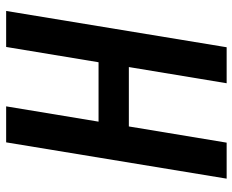

<svg xmlns="http://www.w3.org/2000/svg" viewBox="-88 -688 775 640"><g transform="rotate(-90 300.0 -367.5)"><path d="M25 0 146 -735H266L215 -427H413L464 -735H584L463 0H343L397 -326H199L145 0Z"/></g></svg>

Font: Iosevka SS04 Extended
Style: Bold Italic
Weight: 700
Width: 7
Italic angle: -9°
Monospace: yes
Designer: Belleve Invis
Foundry: Belleve Invis
Version: Version 19.0.0; ttfautohint (v1.8.4)